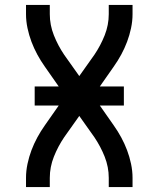

<svg xmlns="http://www.w3.org/2000/svg" viewBox="-20 -755 640 775"><path d="M85 0V-37Q85 -65 91 -93.5Q97 -122 107 -148.5Q117 -175 130.5 -200Q144 -225 161 -249L217 -329H120V-406H217L161 -486Q144 -510 130.5 -535Q117 -560 107 -586.5Q97 -613 91 -641.5Q85 -670 85 -698V-735H181V-698Q181 -654 197.5 -612.5Q214 -571 239 -534L300 -448L361 -534Q386 -571 402.5 -612.5Q419 -654 419 -698V-735H515V-698Q515 -670 509 -641.5Q503 -613 493 -586.5Q483 -560 469.5 -535Q456 -510 439 -486L383 -406H480V-329H383L439 -249Q456 -225 469.5 -200Q483 -175 493 -148.5Q503 -122 509 -93.5Q515 -65 515 -37V0H419V-37Q419 -81 402.5 -122.5Q386 -164 361 -201L300 -287L239 -201Q214 -164 197.5 -122.5Q181 -81 181 -37V0Z"/></svg>

Font: Iosevka Fixed Curly Md Ex
Style: Regular
Weight: 500
Width: 7
Monospace: yes
Designer: Belleve Invis
Foundry: Belleve Invis
Version: Version 30.1.2